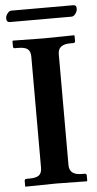

<svg xmlns="http://www.w3.org/2000/svg" viewBox="-55 -814 429 850"><g transform="rotate(-5 159.5 -389.0)"><path d="M292 -730H18.1Q2.9 -730 2.9 -748Q2.9 -757.8 11 -768.8Q19 -779.8 27.8 -779.8H304.2Q318.4 -779.8 317.9 -763.2Q317.9 -752 309.8 -741Q301.8 -730 292 -730ZM221.2 -76.2Q221.2 -32.2 275.9 -32.2H290Q297.9 -32.2 297.9 -22.9V0L295.9 2Q195.8 0 160.2 0L23.9 2L22 0V-22.9Q22 -31.7 29.8 -32.2H43.9Q73.7 -32.2 86.4 -42Q99.1 -51.8 99.1 -76.2V-568.8Q99.1 -592.8 86.7 -602.8Q74.2 -612.8 43.9 -612.8H29.8Q22 -612.8 22 -621.1V-645L23.9 -647Q121.1 -645 160.2 -645L295.9 -647L297.9 -645V-621.1Q297.9 -613.3 290 -612.8H275.9Q220.7 -612.8 221.2 -568.8Z"/></g></svg>

Font: Linux Libertine
Style: Semibold
Weight: 600
Designer: Philipp H. Poll
Foundry: Philipp H. Poll
Version: Version 5.1.2 ; ttfautohint (v0.9)